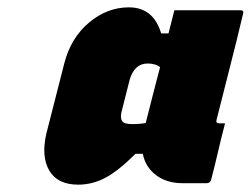

<svg xmlns="http://www.w3.org/2000/svg" viewBox="-20 -780 683 523"><path d="M193 -277Q137 -277 114.5 -315Q92 -353 106 -415L155 -607Q173 -677 222.5 -718.5Q272 -760 331 -760Q398 -760 419 -689H439Q447 -722 455 -752H636Q645 -752 642 -742Q625 -670 606.5 -598Q588 -526 570 -454Q567 -444 577 -444H593Q583 -406 574 -367Q565 -328 555 -290Q552 -281 543 -281H477Q434 -281 405 -303Q376 -325 369 -361H349Q303 -315 267.5 -296Q232 -277 193 -277ZM313 -450Q318 -442 340 -442Q362 -442 377 -445Q386 -481 396 -520Q406 -559 416 -597Q404 -607 382 -607Q346 -607 333 -562L311 -475Q307 -458 313 -450Z"/></svg>

Font: Recursive Mn Lnr St XBk
Style: Italic
Weight: 1000
Italic angle: -15°
Monospace: yes
Version: Version 1.079;hotconv 1.0.112;makeotfexe 2.5.65598; ttfautoh